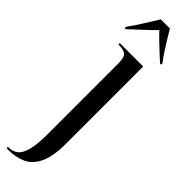

<svg xmlns="http://www.w3.org/2000/svg" viewBox="-356 -746 965 965"><g transform="rotate(45 126.5 -263.0)"><path d="M-6 240V230H0Q29 230 49 213.5Q69 197 79.5 156.5Q90 116 90 45V-455Q90 -501 75.5 -513.5Q61 -526 30 -526H23V-536H189V13Q189 103 165.5 152.5Q142 202 101 221Q60 240 9 240ZM-13 -616Q1 -635 18.5 -661.5Q36 -688 53 -716Q70 -744 84 -766H149Q162 -744 179 -716Q196 -688 213.5 -661.5Q231 -635 246 -616V-606H239Q225 -618 202 -639.5Q179 -661 155 -684Q131 -707 117 -723Q88 -693 55 -663Q22 -633 -6 -606H-13Z"/></g></svg>

Font: Noto Serif Display ExtraCondensed Medium
Style: Regular
Weight: 500
Width: 2
Designer: Monotype Design Team
Foundry: Monotype Imaging Inc.
Version: Version 2.009